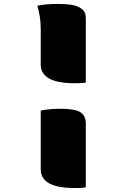

<svg xmlns="http://www.w3.org/2000/svg" viewBox="-20 -786 640 971"><path d="M169 -757Q194 -762 216.5 -764Q239 -766 267 -766Q322 -766 352 -759.5Q382 -753 399 -736Q407 -728 410.5 -719Q414 -710 414 -690V-369Q399 -365 360 -365Q271 -365 228.5 -389Q186 -413 186 -459V-640Q186 -672 181.5 -700.5Q177 -729 169 -757ZM186 -227Q214 -232 236 -234Q258 -236 284 -236Q359 -236 386.5 -218.5Q414 -201 414 -160V161Q399 165 360 165Q271 165 228.5 141Q186 117 186 71Z"/></svg>

Font: Recursive Mn Csl St XBk
Style: Regular
Weight: 1000
Monospace: yes
Version: Version 1.079;hotconv 1.0.112;makeotfexe 2.5.65598; ttfautoh